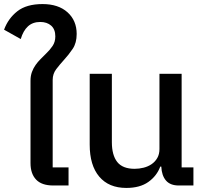

<svg xmlns="http://www.w3.org/2000/svg" viewBox="-48 -912 1005 944"><path d="M214 0Q157 0 129.5 -29Q102 -58 102 -110V-515Q102 -539 109 -558Q116 -577 127 -592.5Q138 -608 151.5 -621.5Q165 -635 178 -648Q197 -666 210.5 -686Q224 -706 224 -733Q224 -768 203.5 -786Q183 -804 150 -804Q113 -804 89.5 -782.5Q66 -761 54 -720L-28 -766Q-8 -821 37 -856.5Q82 -892 161 -892Q239 -892 284 -851.5Q329 -811 329 -745Q329 -701 309.5 -672Q290 -643 267 -618Q246 -595 228.5 -572Q211 -549 211 -519V-89H289V0Z M573 12Q487 12 440 -43.5Q393 -99 393 -201V-549H502V-213Q502 -149 528.5 -115.5Q555 -82 614 -82Q636 -82 658 -87.5Q680 -93 697.5 -105Q715 -117 725.5 -135.5Q736 -154 736 -179V-549H845V-89H903V0H831Q789 0 768 -24.5Q747 -49 745 -93H740Q723 -47 681.5 -17.5Q640 12 573 12Z"/></svg>

Font: IBM-Poppins
Style: Poppins-Medium
Weight: 500
Designer: Mike Abbink, Paul van der Laan, Pieter van Rosmalen, Ben Mitchell, Mark Frömberg
Foundry: Bold Monday
Version: Version 1.1